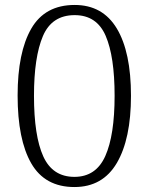

<svg xmlns="http://www.w3.org/2000/svg" viewBox="-20 -744 599 774"><path d="M280 10Q161 10 106 -85.5Q51 -181 51 -359Q51 -533 106 -628.5Q161 -724 281 -724Q394 -724 451 -629Q508 -534 508 -358Q508 -184 451 -87Q394 10 280 10ZM280 -31Q367 -31 404.5 -115Q442 -199 442 -358Q442 -516 406 -599.5Q370 -683 281 -683Q189 -683 153 -598.5Q117 -514 117 -358Q117 -196 154.5 -113.5Q192 -31 280 -31Z"/></svg>

Font: Noto Serif Sinhala Light
Style: Regular
Weight: 300
Designer: Jelle Bosma - Monotype Design Team
Foundry: Monotype Imaging Inc.
Version: Version 2.007; ttfautohint (v1.8.4.7-5d5b)